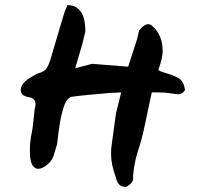

<svg xmlns="http://www.w3.org/2000/svg" viewBox="-20 -722 795 740"><path d="M467 -2Q435 1 427 -37Q408 -88 408 -128Q408 -139 408.5 -147Q409 -155 410 -160Q412 -173 416 -204.5Q420 -236 427 -285L447 -366Q435 -365 424.5 -364.5Q414 -364 405 -364Q298 -355 257 -349Q235 -345 223 -301Q216 -279 210.5 -245.5Q205 -212 200 -166L189 -130Q185 -113 174 -99Q167 -91 155 -82Q143 -73 129.5 -71.5Q116 -70 106 -84Q98 -96 96 -119Q94 -142 96 -167Q98 -192 102 -208Q107 -232 114 -304Q117 -313 117 -321Q117 -344 89 -348Q60 -353 60 -375Q60 -403 104 -427Q106 -428 109 -430Q112 -432 116 -434Q124 -439 129 -440Q150 -445 159.5 -459Q169 -473 176 -498L218 -640L229 -676Q230 -680 233 -686Q236 -692 240 -702Q272 -703 290.5 -678.5Q309 -654 309 -598Q309 -598 309 -592V-598Q308 -599 298 -555L270 -459L335 -476L474 -465L508 -570L516 -604Q545 -642 567 -622Q607 -586 607 -526Q607 -498 590 -452Q598 -447 609 -443.5Q620 -440 624 -439Q655 -430 672 -418Q689 -406 693 -375Q681 -356 661 -359Q643 -362 614 -365Q598 -366 585.5 -366Q573 -366 565 -366L542 -258Q534 -218 526 -188Q518 -158 511 -138Q498 -98 493 -46V-30Q491 -16 467 -2Z"/></svg>

Font: Mansalva
Style: Regular
Weight: 400
Designer: Carolina Short
Foundry: Carolina Short
Version: Version 2.112; ttfautohint (v1.8.4.7-5d5b)